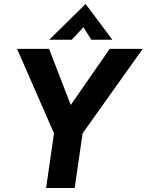

<svg xmlns="http://www.w3.org/2000/svg" viewBox="-20 -942 735 962"><path d="M211 0H354L394 -274L695 -697H529.5L334.5 -416L226 -697H65.5L250.5 -274ZM226.5 -743H339.5L398 -805.5L437.5 -743H543L409 -922Z"/></svg>

Font: HK Grotesk ExtraBold
Style: Italic
Weight: 800
Italic angle: -16°
Designer: Alfredo Marco Pradil
Foundry: Hanken Design Co.
Version: Version 3.001;FEAKit 1.0